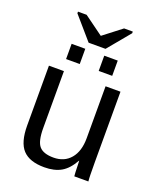

<svg xmlns="http://www.w3.org/2000/svg" viewBox="-159 -959 873 1064"><g transform="rotate(20 278.0 -427.5)"><path d="M401.4 -90.3Q371.1 -35.6 331.3 -12.9Q291.5 9.8 232.4 9.8Q145.5 9.8 105.2 -33.4Q64.9 -76.7 64.9 -176.3V-528.3H153.3V-193.4Q153.3 -114.3 178 -86.2Q202.6 -58.1 262.2 -58.1Q325.7 -58.1 362.3 -101.6Q398.9 -145 398.9 -222.2V-528.3H486.8V-112.8Q486.8 -20.5 489.7 0H406.7Q406.2 -2.4 405 -22.9Q403.8 -43.5 402.8 -90.3ZM413.6 -685.1V-595.2H334V-685.1ZM222.2 -685.1V-595.2H141.6V-685.1ZM437 -855 327.6 -723.1H228L113.8 -855V-864.7H164.6L277.8 -782.2H278.8L385.7 -864.7H437Z"/></g></svg>

Font: Arimo
Style: Regular
Weight: 400
Designer: Steve Matteson
Foundry: Monotype Imaging Inc.
Version: Version 1.33